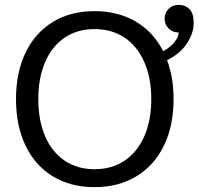

<svg xmlns="http://www.w3.org/2000/svg" viewBox="-20 -760 819 792"><path d="M669 -512Q696 -441 696 -351Q696 -241 656 -159Q616 -77 542 -32.5Q468 12 370 12Q271 12 198 -32.5Q125 -77 85.5 -159Q46 -241 46 -351Q46 -461 85.5 -543Q125 -625 198 -669.5Q271 -714 370 -714Q467 -714 540 -671Q613 -628 653 -549Q682 -564 699.5 -586Q717 -608 717 -626Q692 -626 675.5 -642.5Q659 -659 659 -683Q659 -707 675.5 -723.5Q692 -740 717 -740Q744 -740 761.5 -722.5Q779 -705 779 -666Q779 -623 751 -580.5Q723 -538 669 -512ZM604 -351Q604 -439 575 -504.5Q546 -570 493.5 -605Q441 -640 370 -640Q299 -640 246.5 -604.5Q194 -569 166 -503.5Q138 -438 138 -351Q138 -264 166 -198.5Q194 -133 246.5 -97.5Q299 -62 370 -62Q441 -62 493.5 -97Q546 -132 575 -197.5Q604 -263 604 -351Z"/></svg>

Font: Thasadith
Style: Bold
Weight: 700
Designer: Cadson Demak Co.,Ltd.
Foundry: Cadson Demak Co.,Ltd.
Version: Version 1.000; ttfautohint (v1.6)